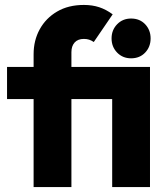

<svg xmlns="http://www.w3.org/2000/svg" viewBox="-20 -757 680 777"><path d="M116 0V-537.5Q116 -593.5 140.8 -638.5Q165.5 -683.5 211 -710.2Q256.5 -737 319.5 -737Q353.5 -737 381.5 -727.8Q409.5 -718.5 436 -699L359.5 -587Q350 -593.5 340.5 -596.5Q331 -599.5 319.5 -599.5Q295 -599.5 282 -585Q269 -570.5 269 -546V0ZM8.5 -356V-486H498V-356ZM434 0V-486H587V0ZM510.5 -521Q476.5 -521 454 -544.2Q431.5 -567.5 431.5 -601.5Q431.5 -635.5 454 -658.8Q476.5 -682 510.5 -682Q545.5 -682 567.5 -658.8Q589.5 -635.5 589.5 -601.5Q589.5 -567.5 567.5 -544.2Q545.5 -521 510.5 -521Z"/></svg>

Font: Outfit Thin
Style: Regular
Weight: 100
Designer: Rodrigo Fuenzalida
Foundry: fragTYPE
Version: Version 1.100;gftools[0.9.27]